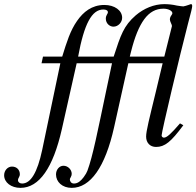

<svg xmlns="http://www.w3.org/2000/svg" viewBox="-167 -702 950 929"><path d="M211 -428C240 -586 277 -656 333 -656C347 -656 355 -651 355 -643C355 -634 345 -629 345 -612C345 -588 364 -573 382 -573C405 -573 424 -594 424 -616C424 -652 387 -678 338 -678C277 -678 236 -644 206 -601C173 -554 156 -499 134 -428H41L34 -396H125L37 24C14 132 -18 186 -60 186C-72 186 -80 179 -80 170C-80 159 -71 154 -71 141C-71 120 -86 104 -109 104C-130 104 -147 123 -147 146C-147 181 -113 207 -68 207C23 207 90 109 132 -76L204 -396H375L347 -264C306 -69 282 54 256 124C253 132 247 143 238 155C225 172 211 186 191 186C177 186 171 175 171 166C171 163 172 161 175 156C179 149 180 144 180 139C180 119 162 100 140 100C120 100 104 119 104 142C104 178 134 207 180 207C270 207 342 107 385 -86L454 -396H620L587 -258C555 -126 540 -68 540 -41C540 -11 559 9 588 9C630 9 660 -15 720 -96L704 -105C659 -53 640 -36 626 -36C620 -36 615 -41 615 -47C615 -64 703 -435 742 -585C758 -645 763 -665 763 -673C763 -678 761 -682 758 -682C756 -682 752 -681 748 -679C739 -676 724 -671 720 -671C715 -671 703 -673 689 -675C668 -680 646 -682 628 -682C578 -682 529 -661 490 -628C431 -577 417 -532 383 -428ZM628 -428H461L467 -452C485 -524 506 -575 531 -609C557 -644 587 -660 624 -660C647 -660 667 -650 667 -638C667 -636 666 -633 663 -629C657 -621 655 -614 655 -608C655 -603 657 -598 660 -591C663 -585 665 -579 665 -576Z"/></svg>

Font: STIXGeneral
Style: Italic
Weight: 400
Italic angle: -16.33°
Designer: MicroPress Inc., with final additions and corrections provided by Coen Hoffman, Elsevier (retired)
Version: Version 1.1.0